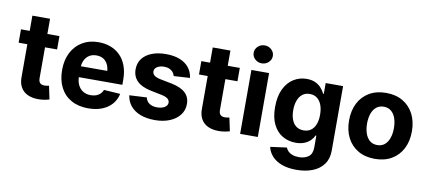

<svg xmlns="http://www.w3.org/2000/svg" viewBox="-82 -1084 3613 1615"><g transform="rotate(10 1724.0 -276.5)"><path d="M350.4 -545.9V-431.8H21.9V-545.9ZM96.3 -675.8H247.3V-168Q247.3 -149.9 252.7 -138Q258.2 -126.1 269.6 -120.4Q281.1 -114.6 298.8 -114.6Q307.4 -114.6 318.2 -116.2Q329 -117.8 336.5 -119.7L360.5 -6.4Q335.6 0.9 312.5 4.3Q289.4 7.7 266.7 7.7Q212.5 7.7 174.4 -10.7Q136.2 -29.1 116.3 -63.9Q96.3 -98.7 96.3 -147.9Z M692.5 10.5Q608.6 10.5 547.7 -23.6Q486.8 -57.7 454.3 -120.8Q421.8 -183.9 421.8 -270.3Q421.8 -354.6 454.2 -418.1Q486.7 -481.6 545.9 -517.2Q605.1 -552.7 685.3 -552.7Q739.5 -552.7 786.3 -535.5Q833.1 -518.3 868.3 -483.7Q903.4 -449.2 923 -397.3Q942.7 -345.3 942.7 -275.6V-234.2H481.9V-327.5H869.4L798.9 -303.1Q798.9 -344.9 786.2 -375.5Q773.5 -406.2 748.5 -423.1Q723.5 -440 686.4 -440Q649.3 -440 623.5 -423Q597.8 -406 584.3 -376.5Q570.8 -347.1 570.8 -309V-243Q570.8 -198.8 586.3 -167.3Q601.8 -135.7 629.8 -118.9Q657.8 -102.1 694.8 -102.1Q719.9 -102.1 740.5 -109.3Q761 -116.5 775.9 -130.7Q790.7 -144.8 798.3 -165.2L938 -155.9Q927.3 -105.5 895 -68Q862.6 -30.6 811.3 -10Q760 10.5 692.5 10.5Z M1492.9 -390 1355 -381.8Q1351.2 -399.2 1339.4 -413.6Q1327.6 -428 1308.7 -436.7Q1289.7 -445.3 1263.2 -445.3Q1228 -445.3 1204.2 -430.6Q1180.4 -415.9 1180.4 -391.8Q1180.4 -372 1195.8 -358.1Q1211.1 -344.2 1248.9 -336.3L1348.1 -316.8Q1427.3 -301 1466.5 -264.6Q1505.6 -228.3 1505.6 -169.3Q1505.6 -115.4 1474.3 -75Q1443.1 -34.5 1388.3 -12Q1333.6 10.5 1262.8 10.5Q1190.4 10.5 1137.6 -9.9Q1084.9 -30.4 1053.7 -68.1Q1022.5 -105.9 1015.3 -157.8L1163.6 -165.6Q1170.7 -132.5 1196.7 -115.4Q1222.7 -98.2 1263 -98.2Q1302.6 -98.2 1327.1 -113.9Q1351.7 -129.5 1351.7 -153.3Q1351.7 -174.2 1334.6 -187.5Q1317.5 -200.8 1281.7 -208.2L1187.4 -227.3Q1107.5 -243.7 1068.6 -282.7Q1029.6 -321.7 1029.6 -382.8Q1029.6 -435.6 1058.3 -473.6Q1087.1 -511.6 1139.1 -532.2Q1191.1 -552.7 1260.8 -552.7Q1329.7 -552.7 1379.2 -532.9Q1428.6 -513 1457.6 -476.6Q1486.6 -440.2 1492.9 -390Z M1890.9 -545.9V-431.8H1562.4V-545.9ZM1636.8 -675.8H1787.8V-168Q1787.8 -149.9 1793.3 -138Q1798.7 -126.1 1810.2 -120.4Q1821.6 -114.6 1839.4 -114.6Q1847.9 -114.6 1858.7 -116.2Q1869.5 -117.8 1877.1 -119.7L1901.1 -6.4Q1876.2 0.9 1853 4.3Q1829.9 7.7 1807.2 7.7Q1753 7.7 1714.9 -10.7Q1676.8 -29.1 1656.8 -63.9Q1636.8 -98.7 1636.8 -147.9Z M1989.9 0V-545.9H2140.9V0ZM2065.3 -615.6Q2031.5 -615.6 2007.5 -638.1Q1983.5 -660.5 1983.5 -692.2Q1983.5 -724.1 2007.5 -746.4Q2031.5 -768.8 2065.3 -768.8Q2099.1 -768.8 2123.1 -746.4Q2147.2 -724.1 2147.2 -692.3Q2147.2 -660.5 2123.1 -638.1Q2099.1 -615.6 2065.3 -615.6Z M2506.7 215.8Q2433.3 215.8 2380.8 195.8Q2328.3 175.7 2297.5 141.2Q2266.6 106.6 2257.7 63.7L2397.4 44.9Q2403.6 61.5 2417.4 75.7Q2431.2 89.8 2454.1 98.4Q2477.1 107 2510.3 107Q2559.5 107 2591.7 83.2Q2623.9 59.4 2623.9 3.3V-96.5H2617.3Q2607.6 -74.2 2587.5 -53.8Q2567.5 -33.4 2536.4 -20.5Q2505.4 -7.6 2461.6 -7.6Q2400.4 -7.6 2350.2 -36.4Q2300 -65.1 2270.1 -124.1Q2240.1 -183.1 2240.1 -273.6Q2240.1 -366.7 2270.6 -428.7Q2301 -490.6 2351.4 -521.7Q2401.8 -552.7 2461.8 -552.7Q2507.4 -552.7 2538.5 -537.4Q2569.5 -522 2589 -499Q2608.5 -476.1 2618.7 -453.7H2624.5V-545.9H2773.1V5.7Q2773.1 75.1 2739 121.9Q2704.9 168.8 2644.8 192.3Q2584.8 215.8 2506.7 215.8ZM2509.7 -121.5Q2546.4 -121.5 2571.8 -139.7Q2597.3 -157.9 2610.8 -192.2Q2624.3 -226.5 2624.3 -274.4Q2624.3 -322.4 2611 -357.8Q2597.7 -393.2 2572.1 -412.8Q2546.6 -432.4 2509.7 -432.4Q2472.3 -432.4 2446.7 -412.2Q2421.1 -392 2408.1 -356.4Q2395 -320.8 2395 -274.4Q2395 -227.7 2408.2 -193.3Q2421.3 -158.8 2447 -140.1Q2472.7 -121.5 2509.7 -121.5Z M3140.6 10.5Q3057.8 10.5 2997.6 -24.8Q2937.4 -60.1 2904.9 -123.4Q2872.5 -186.7 2872.5 -270.7Q2872.5 -355.3 2904.9 -418.7Q2937.4 -482.1 2997.6 -517.4Q3057.8 -552.7 3140.6 -552.7Q3223.6 -552.7 3283.8 -517.4Q3344 -482.1 3376.6 -418.7Q3409.2 -355.3 3409.2 -270.7Q3409.2 -186.7 3376.6 -123.4Q3344 -60.1 3283.8 -24.8Q3223.6 10.5 3140.6 10.5ZM3141.2 -107.4Q3179.1 -107.4 3204.4 -128.6Q3229.7 -149.8 3242.6 -187Q3255.5 -224.1 3255.5 -271.3Q3255.5 -319.1 3242.6 -356Q3229.7 -392.8 3204.4 -413.8Q3179.1 -434.8 3141.2 -434.8Q3103.2 -434.8 3077.6 -413.8Q3052 -392.8 3039.1 -356Q3026.2 -319.1 3026.2 -271.3Q3026.2 -224.1 3039.1 -187Q3052 -149.8 3077.6 -128.6Q3103.2 -107.4 3141.2 -107.4Z"/></g></svg>

Font: Inter V
Style: 
Weight: 400
Designer: Rasmus Andersson
Foundry: rsms
Version: Version 4.000;git-a3f224843